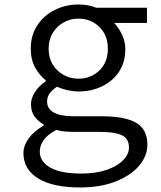

<svg xmlns="http://www.w3.org/2000/svg" viewBox="-20 -573 707 844"><path d="M332 251Q211.9 251 147.5 211.2Q83 171.4 83 100.1Q83 67.9 105.7 35.9Q128.4 3.9 171.9 -21V-25.9Q150.9 -37.1 133.5 -58.8Q116.2 -80.6 116.2 -115.2Q116.2 -140.6 133.3 -167.7Q150.4 -194.8 181.2 -215.8V-220.2Q153.8 -241.2 134.5 -276.1Q115.2 -311 115.2 -358.9Q115.2 -417.5 143.8 -461.2Q172.4 -504.9 220.2 -529.1Q268.1 -553.2 325.2 -553.2Q347.7 -553.2 366.7 -549.6Q385.7 -545.9 402.8 -539.1H626V-472.2H481.9Q501.5 -451.2 516.1 -421.4Q530.8 -391.6 530.8 -356.9Q530.8 -299.3 503.2 -257.8Q475.6 -216.3 428.7 -193.6Q381.8 -170.9 325.2 -170.9Q303.2 -170.9 278.3 -176.3Q253.4 -181.6 231 -191.9Q210.9 -179.2 199 -163.3Q187 -147.5 187 -127Q187 -94.2 217 -78.1Q247.1 -62 300.8 -62H424.8Q529.3 -62 578.6 -33.2Q627.9 -4.4 627.9 63Q627.9 112.3 591.6 155.3Q555.2 198.2 488.8 224.6Q422.4 251 332 251ZM325.2 -227.1Q378.9 -227.1 416.5 -262.9Q454.1 -298.8 454.1 -358.9Q454.1 -418.5 416.5 -454.8Q378.9 -491.2 325.2 -491.2Q289.6 -491.2 259.8 -474.6Q230 -458 211.9 -428.2Q193.8 -398.4 193.8 -358.9Q193.8 -318.8 211.9 -289.3Q230 -259.8 259.8 -243.4Q289.6 -227.1 325.2 -227.1ZM336.9 189.9Q401.9 189.9 449 173.6Q496.1 157.2 521.5 131.1Q546.9 105 546.9 76.2Q546.9 35.6 515.4 21.2Q483.9 6.8 419.9 6.8H310.1Q286.6 6.8 265.9 5.1Q245.1 3.4 228 -2Q187.5 19.5 171.1 43.9Q154.8 68.4 154.8 92.8Q154.8 137.2 200.9 163.6Q247.1 189.9 336.9 189.9Z"/></svg>

Font: Shanggu Mono N
Style: Regular
Weight: 350
Designer: GuiWonder
Version: Version 1.021